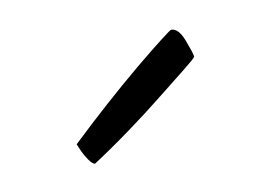

<svg xmlns="http://www.w3.org/2000/svg" viewBox="-34 -761 326 233"><g transform="rotate(-10 129.5 -644.0)"><path d="M68 -572Q65 -572 60.5 -578.5Q56 -585 53 -592Q50 -599 50 -599Q72 -620 95.5 -641Q119 -662 139.5 -679Q160 -696 173 -706Q186 -716 187 -716Q196 -716 202 -700.5Q208 -685 209 -679Q207 -676 193 -665Q179 -654 159 -638Q139 -622 115 -604.5Q91 -587 68 -572Z"/></g></svg>

Font: Yanone Kaffeesatz ExtraLight Light
Style: Regular
Weight: 300
Version: Version 2.003